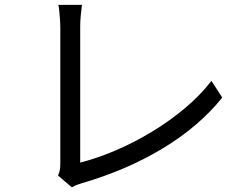

<svg xmlns="http://www.w3.org/2000/svg" viewBox="-20 -764 1040 801"><path d="M222.1 -31.8Q227.6 -43.8 229.6 -54.9Q231.6 -66.1 231.6 -80.8Q231.6 -96.3 231.6 -137.4Q231.6 -178.4 231.6 -235Q231.6 -291.7 231.6 -354.3Q231.6 -417 231.6 -476.5Q231.6 -536 231.6 -582.6Q231.6 -629.2 231.6 -652.5Q231.6 -666 230.2 -683.8Q228.8 -701.6 227.2 -718.1Q225.6 -734.5 223.5 -743.8H322Q319.4 -725.6 317 -700.1Q314.6 -674.6 314.6 -653.1Q314.6 -632.6 314.6 -594.8Q314.6 -556.9 314.6 -508.3Q314.6 -459.6 314.6 -406Q314.6 -352.5 314.6 -300.5Q314.6 -248.5 314.6 -203.9Q314.6 -159.2 314.6 -128Q314.6 -96.8 314.6 -85.7Q386.7 -104 463.2 -136.8Q539.7 -169.6 613.5 -214.2Q687.3 -258.9 751.4 -312.5Q815.5 -366.2 862.1 -426.6L907.2 -356.9Q809.8 -236 659.3 -145.1Q508.8 -54.3 321.9 0.2Q314 2.4 302.8 6.6Q291.6 10.9 279.8 17.6Z"/></svg>

Font: Noto Sans TC
Style: Regular
Weight: 100
Designer: Ryoko NISHIZUKA 西塚涼子 (kana, bopomofo & ideographs); Paul D. Hunt (Latin, Greek & Cyrillic); Sandoll Communications 산돌커뮤니
Foundry: Adobe
Version: Version 2.004;hotconv 1.0.118;makeotfexe 2.5.65603